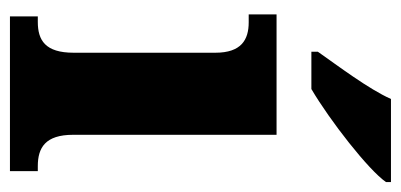

<svg xmlns="http://www.w3.org/2000/svg" viewBox="-230 -576 806 386"><g transform="rotate(90 173.0 -383.0)"><path d="M84 -619V-606H159C222 -643 322 -721 346 -756V-766H179C159 -721 112 -659 84 -619ZM13 0H324V-56H314C277 -56 251 -71 251 -127V-536H9V-480H25C60 -480 86 -465 86 -413V-128C86 -71 61 -56 24 -56H13Z"/></g></svg>

Font: Noto Serif Sinhala SemiCondensed ExtraBold
Style: Regular
Weight: 800
Width: 4
Designer: Jelle Bosma - Monotype Design Team
Foundry: Monotype Imaging Inc.
Version: Version 2.007